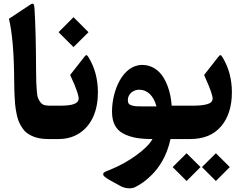

<svg xmlns="http://www.w3.org/2000/svg" viewBox="-20 -751 1308 1037"><path d="M174.8 -374C174.3 -514.2 171.4 -623.5 166.5 -702.1C164.6 -733.9 160.2 -737.3 139.2 -723.1L28.3 -649.4C46.4 -574.7 55.7 -463.4 56.6 -315.4C57.1 -293.9 57.1 -275.9 57.6 -261.2C58.1 -246.1 58.6 -229.5 60.1 -211.4C61 -193.4 62.5 -177.7 64.5 -165C68.4 -139.6 74.7 -107.4 84.5 -87.9C94.2 -68.4 107.4 -45.9 125.5 -32.7C152.8 -12.7 188 0 241.2 0H257.8C266.1 0 270 -22.9 270 -69.3V-115.7C270 -158.7 266.1 -180.2 257.8 -180.2H248C235.8 -180.2 226.1 -181.6 217.8 -184.1C201.7 -189 190.9 -208 185.1 -222.7C182.1 -230 180.2 -242.7 178.7 -261.2C177.2 -279.3 176.3 -295.4 175.8 -309.1C175.3 -322.8 175.3 -344.2 174.8 -374Z M295.4 0C340.3 0 378.9 -11.2 411.6 -33.2C476.6 -77.6 508.8 -154.8 508.8 -252.4C508.8 -322.8 492.2 -385.3 459 -440.4C451.7 -452.1 449.2 -453.1 446.8 -453.1C444.3 -453.1 441.4 -452.1 433.1 -440.9L358.9 -346.2C369.6 -322.3 377.4 -304.7 382.3 -293.9C386.7 -283.2 391.6 -270 397 -254.4C402.3 -238.8 404.8 -227.1 404.8 -218.8C404.8 -189.5 366.2 -180.2 305.2 -180.2H252.9C234.9 -180.2 226.1 -156.7 226.1 -109.4V-75.2C226.1 -24.9 234.9 0 252.9 0ZM296.4 -577.1 377 -496.6 458 -577.1 377 -658.2Z M750 -176.3C722.2 -176.3 709 -176.8 692.9 -181.2C676.8 -185.1 670.4 -194.3 670.4 -209.5C670.4 -243.2 698.7 -266.1 731.9 -266.6C776.9 -266.1 809.6 -233.4 825.2 -176.3H750ZM577.6 164.6C575.2 165.5 555.7 172.9 553.2 174.3C549.3 176.3 538.6 181.6 538.1 185.1C537.6 188.5 536.1 194.8 542 200.7C548.3 206.5 559.6 214.4 576.7 224.1L629.9 253.4C653.8 266.6 686.5 270.5 708.5 260.3C739.3 245.1 766.1 226.6 797.4 195.8C841.8 152.3 881.8 88.9 900.9 0H954.6C962.9 0 966.8 -22.9 966.8 -69.3V-115.7C966.8 -158.7 962.9 -180.2 954.6 -180.2H907.2C903.3 -238.3 888.2 -291 862.8 -332.5C837.4 -374 796.9 -400.4 748.5 -400.4C641.6 -400.4 585 -259.8 585 -148.4C585 -90.3 605 -51.3 645.5 -29.8C686 -8.3 733.4 0 803.7 0C788.6 26.9 759.8 55.7 717.8 86.4C675.3 117.2 628.9 143.6 577.6 164.6Z M1070.8 151.4 1146 226.6 1221.2 151.4 1146 76.7ZM912.6 151.4 987.8 226.6 1063 151.4 987.8 76.7ZM1232.4 -252.4C1232.4 -322.8 1215.8 -385.3 1182.6 -440.4C1172.4 -457.5 1168.9 -457 1156.7 -440.9L1082.5 -346.2C1083.5 -342.8 1085.4 -340.3 1086.4 -336.9C1114.3 -274.9 1128.4 -235.8 1128.4 -218.8C1128.4 -202.6 1116.7 -192.4 1094.2 -187C1071.8 -181.6 1048.8 -180.2 1014.2 -180.2H949.7C931.6 -180.2 922.9 -156.7 922.9 -109.4V-75.2C922.9 -24.9 931.6 0 949.7 0H1007.3C1079.6 0 1135.3 -22.9 1174.3 -68.8C1212.9 -114.3 1232.4 -175.8 1232.4 -252.4Z"/></svg>

Font: Sahel
Style: Bold
Weight: 700
Foundry: Saber Rastikerdar (saber.rastikerdar@gmail.com)
Version: Version 3.4.0